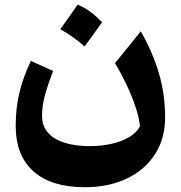

<svg xmlns="http://www.w3.org/2000/svg" viewBox="-20 -525 755 802"><path d="M564.8 2.4Q550.6 29.3 519.4 47.7Q488.3 66.2 445.8 75.8Q403.3 85.4 354.9 85.4Q314.9 85.4 279 78.5Q243 71.7 215.3 56.9Q187.6 42.1 171.6 17.9Q155.6 -6.3 155.6 -41.6Q155.6 -84.4 168.7 -130.9Q181.8 -177.4 201.9 -228.6L109 -270.5Q76.3 -201.9 61 -137.7Q45.6 -73.5 45.6 -0.3Q45.6 125.8 120.5 191.4Q195.3 257 333.7 257Q433.6 257 509.2 221.1Q584.7 185.2 627.2 119.7Q669.7 54.1 669.7 -34.3Q669.7 -130.4 644.1 -217.9Q618.6 -305.4 568.1 -394.1L460.5 -261.3Q488.2 -214.4 510.3 -167.3Q532.4 -120.3 546.6 -77Q560.9 -33.8 564.8 2.4ZM304 -505.3Q286.4 -479.8 268.6 -454.3Q250.9 -428.8 231.9 -402.9Q260.5 -387.2 285.8 -369Q311 -350.9 333.4 -330.8Q352.6 -356.8 370.7 -382.1Q388.8 -407.4 406.5 -432.3Q382.4 -456.9 356.8 -476.1Q331.3 -495.2 304 -505.3Z"/></svg>

Font: Pinar-VF
Style: Regular
Weight: 300
Designer: Amin Abedi
Version: Version 3.0